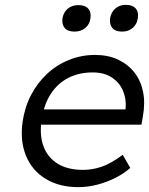

<svg xmlns="http://www.w3.org/2000/svg" viewBox="-20 -760 613 790"><path d="M302 10Q224 10 168 -24Q112 -58 87 -119Q62 -180 73 -259Q82 -320 108 -369.5Q134 -419 173.5 -456Q213 -493 264 -513.5Q315 -534 371 -534Q424 -534 465 -515Q506 -496 532.5 -462.5Q559 -429 568.5 -383Q578 -337 568 -282L562 -247H127L125 -310H514L494 -293L497 -317Q500 -353 486 -386.5Q472 -420 440.5 -441Q409 -462 361 -462Q305 -462 261 -439.5Q217 -417 188.5 -373Q160 -329 151 -264Q142 -202 159.5 -156.5Q177 -111 218 -86Q259 -61 322 -61Q359 -61 397 -73.5Q435 -86 485 -123L516 -69Q490 -46 455.5 -28.5Q421 -11 381.5 -0.5Q342 10 302 10ZM482 -630Q455 -630 442.5 -644.5Q430 -659 433 -685Q437 -709 454 -724.5Q471 -740 498 -740Q525 -740 538 -725.5Q551 -711 547 -685Q544 -661 526.5 -645.5Q509 -630 482 -630ZM287 -630Q259 -630 246.5 -644.5Q234 -659 237 -684Q241 -709 258.5 -724Q276 -739 303 -739Q330 -739 343 -724.5Q356 -710 352 -684Q349 -660 331 -645Q313 -630 287 -630Z"/></svg>

Font: Lexend Light
Style: Italic
Weight: 300
Italic angle: -8.13011°
Designer: Bonnie Shaver-Troup, Thomas Jockin
Foundry: Lexend
Version: Version 1.007